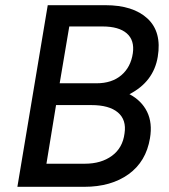

<svg xmlns="http://www.w3.org/2000/svg" viewBox="-20 -720 651 740"><path d="M47 0 164 -700H386Q493 -700 548.5 -648.5Q604 -597 588 -501Q572 -405 479 -357Q526 -332 547 -289Q568 -246 558 -187Q543 -97 475.5 -48.5Q408 0 305 0ZM210 -399H352Q411 -399 447.5 -430Q484 -461 492 -515Q499 -565 468.5 -591.5Q438 -618 375 -618H247ZM159 -89H307Q370 -89 411.5 -119.5Q453 -150 460 -206Q468 -258 434.5 -286.5Q401 -315 332 -315H196Z"/></svg>

Font: Figtree Medium
Style: Italic
Weight: 500
Italic angle: -9.5°
Foundry: Erik Kennedy
Version: Version 2.001; ttfautohint (v1.8.4.7-5d5b);gftools[0.9.27]